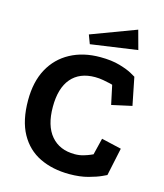

<svg xmlns="http://www.w3.org/2000/svg" viewBox="-120 -892 860 1004"><g transform="rotate(15 309.5 -389.5)"><path d="M446 -487Q446 -488 431 -491.5Q416 -495 394 -499Q372 -503 350 -503Q266 -503 221 -450Q176 -397 176 -296Q176 -194 222 -140Q268 -86 350 -86Q375 -86 397 -92.5Q419 -99 432.5 -105Q446 -111 446 -111L468 -201L576 -176L544 -25Q544 -25 519.5 -13.5Q495 -2 451 10Q407 22 350 22Q259 22 189.5 -11.5Q120 -45 81 -115.5Q42 -186 42 -296Q42 -396 80 -466Q118 -536 187.5 -573.5Q257 -611 349 -611Q411 -611 455.5 -598Q500 -585 523.5 -571.5Q547 -558 547 -558L577 -408L468 -384ZM503 -801 531 -698 278 -662 260 -710Z"/></g></svg>

Font: Podkova ExtraBold
Style: Regular
Weight: 800
Designer: Ilya Yudin
Foundry: Cyreal (www.cyreal.org)
Version: Version 2.103